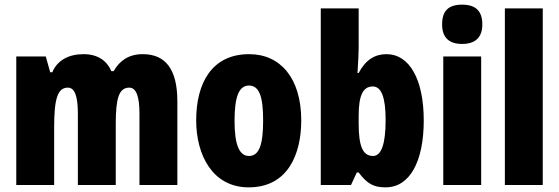

<svg xmlns="http://www.w3.org/2000/svg" viewBox="-20 -796 2406 826"><path d="M594 -563C535 -563 495 -536 469 -490H459C441 -532 404 -563 339 -563C275 -563 226 -536 205 -485H196L177 -553H50V0H213V-248C213 -369 227 -419 272 -419C302 -419 315 -381 315 -307V0H478V-264C478 -371 491 -419 536 -419C566 -419 580 -381 580 -307V0H743V-360C743 -497 693 -563 594 -563Z M1276 -278C1276 -460 1186 -563 1052 -563C890 -563 824 -437 824 -278C824 -131 893 10 1050 10C1220 10 1276 -135 1276 -278ZM989 -276C989 -380 1008 -428 1051 -428C1096 -428 1112 -379 1112 -278C1112 -176 1096 -125 1051 -125C1008 -125 989 -177 989 -276Z M1523 -588V-760H1360V0H1490L1515 -54H1523C1561 -3 1590 10 1639 10C1743 10 1803 -101 1803 -278C1803 -455 1741 -563 1643 -563C1593 -563 1553 -539 1523 -482H1518C1521 -532 1523 -567 1523 -588ZM1584 -424C1621 -424 1639 -376 1639 -280C1639 -175 1620 -125 1585 -125C1541 -125 1523 -166 1523 -265V-297C1523 -385 1541 -424 1584 -424Z M1968 -776C1908 -776 1882 -748 1882 -691C1882 -635 1911 -607 1968 -607C2025 -607 2055 -635 2055 -691C2055 -747 2028 -776 1968 -776ZM2050 -553H1887V0H2050Z M2315 0V-760H2152V0Z"/></svg>

Font: Noto Sans Bengali ExtraCondensed Black
Style: Regular
Weight: 900
Width: 2
Designer: Joana Ranito - Universal Thirst; Jelle Bosma - Monotype Design Team
Foundry: Universal Thirst ehf.
Version: Version 3.000